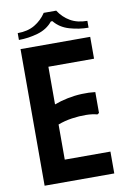

<svg xmlns="http://www.w3.org/2000/svg" viewBox="-95 -915 627 969"><g transform="rotate(-10 219.0 -430.0)"><path d="M410 -700V-588H176V-395Q208 -407 244.5 -414.5Q281 -422 318 -423.5Q355 -425 387 -421V-314L378 -308Q354 -315 320 -315.5Q286 -316 248 -310.5Q210 -305 176 -292V-112H410V0H53V-700ZM200 -860H264Q287 -824 323 -803Q359 -782 410 -782V-747Q362 -747 313.5 -761Q265 -775 236 -811H228Q199 -775 150.5 -761Q102 -747 53 -747V-782Q105 -782 141 -803.5Q177 -825 200 -860Z"/></g></svg>

Font: Phudu Light Medium
Style: Regular
Weight: 500
Version: Version 1.005;gftools[0.9.23]